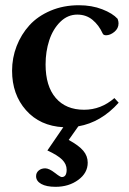

<svg xmlns="http://www.w3.org/2000/svg" viewBox="-20 -473 491 730"><path d="M191.4 237.3Q156.2 237.3 136.7 226.3Q117.2 215.3 117.2 196.8Q117.2 183.6 127.2 175.3Q137.2 167 151.9 167Q166.5 167 188.5 184.1Q209 200.2 214.8 200.2Q233.4 200.2 233.4 172.4Q233.4 150.9 216.1 133.8Q198.7 116.7 160.2 99.1L220.7 10.7Q131.8 5.9 78.9 -54Q25.9 -113.8 25.9 -204.1Q25.9 -252.9 43.2 -297.6Q60.5 -342.3 92 -377Q123.5 -411.6 172.4 -432.4Q221.2 -453.1 279.8 -453.1Q329.1 -453.1 368.7 -437.7Q408.2 -422.4 427.2 -401.4Q430.7 -392.1 430.7 -384.3Q430.7 -364.7 414.8 -351.8Q398.9 -338.9 383.3 -338.9Q373 -338.9 370.1 -346.2Q356 -377.4 331.8 -397.5Q307.6 -417.5 273.9 -417.5Q237.3 -417.5 209.2 -389.9Q181.2 -362.3 167.2 -319.6Q153.3 -276.9 153.3 -228Q153.3 -145.5 191.9 -100.6Q230.5 -55.7 299.8 -55.7Q363.8 -55.7 415 -100.1L431.2 -82.5Q364.3 -7.8 277.8 7.3L241.2 59.1Q279.8 80.1 296.6 100.1Q313.5 120.1 313.5 145.5Q313.5 184.6 277.6 210.9Q241.7 237.3 191.4 237.3Z"/></svg>

Font: Elstob 10pt SemiBold
Style: Regular
Weight: 600
Designer: Peter S. Baker
Version: Version 1.015